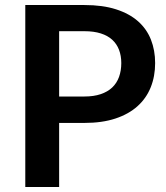

<svg xmlns="http://www.w3.org/2000/svg" viewBox="-20 -743 659 763"><path d="M315.5 -723Q388 -723 441 -706Q494 -689 528.5 -658.5Q563 -628 579.8 -585.5Q596.5 -543 596.5 -492.5Q596.5 -440 579 -396.2Q561.5 -352.5 526.5 -321Q491.5 -289.5 438.8 -272Q386 -254.5 315.5 -254.5H215V0H80.5V-723ZM315.5 -359.5Q352.5 -359.5 380 -368.8Q407.5 -378 425.8 -395.2Q444 -412.5 453 -437.2Q462 -462 462 -492.5Q462 -521.5 453 -545Q444 -568.5 426 -585Q408 -601.5 380.5 -610.2Q353 -619 315.5 -619H215V-359.5Z"/></svg>

Font: Lato
Style: Bold
Weight: 700
Designer: Lukasz Dziedzic with Adam Twardoch and Botio Nikoltchev
Foundry: tyPoland Lukasz Dziedzic
Version: Version 2.010; 2014-09-01; http://www.latofonts.com/; ttfaut